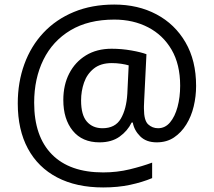

<svg xmlns="http://www.w3.org/2000/svg" viewBox="-20 -734 939 843"><path d="M841 -357Q841 -311 830.5 -267Q820 -223 798 -187.5Q776 -152 744 -130.5Q712 -109 668 -109Q622 -109 595.5 -135.5Q569 -162 563 -196H558Q540 -159 505 -134Q470 -109 417 -109Q341 -109 299.5 -160Q258 -211 258 -295Q258 -361 284 -411.5Q310 -462 357.5 -491Q405 -520 470 -520Q514 -520 556.5 -512.5Q599 -505 623 -496L613 -293Q612 -275 612 -267.5Q612 -260 612 -257Q612 -205 630.5 -188Q649 -171 674 -171Q705 -171 726.5 -196.5Q748 -222 759.5 -264.5Q771 -307 771 -358Q771 -451 733.5 -515.5Q696 -580 630.5 -614Q565 -648 482 -648Q368 -648 289.5 -601Q211 -554 170.5 -471.5Q130 -389 130 -283Q130 -135 208 -56Q286 23 433 23Q494 23 549.5 9.5Q605 -4 648 -20V48Q605 66 551.5 77.5Q498 89 433 89Q315 89 231 45Q147 1 102.5 -81.5Q58 -164 58 -280Q58 -373 87 -452.5Q116 -532 171 -590.5Q226 -649 304.5 -681.5Q383 -714 482 -714Q586 -714 667 -671Q748 -628 794.5 -548Q841 -468 841 -357ZM336 -293Q336 -229 361.5 -200Q387 -171 430 -171Q486 -171 510.5 -213Q535 -255 539 -322L545 -447Q532 -451 512 -454Q492 -457 471 -457Q422 -457 392 -433Q362 -409 349 -371.5Q336 -334 336 -293Z"/></svg>

Font: Noto Naskh Arabic
Style: Regular
Weight: 400
Designer: Monotype Design Team, David Williams, Mohamad Dakak and Nizar Qandah
Foundry: Monotype Imaging Inc.
Version: Version 2.013